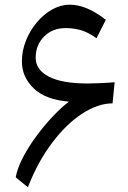

<svg xmlns="http://www.w3.org/2000/svg" viewBox="-20 -785 543 817"><path d="M46.9 -30.3Q53.7 -69.3 77.9 -115.5Q102.1 -161.6 135.7 -207Q169.4 -252.4 205.8 -290.8Q242.2 -329.1 273.4 -352.5Q174.3 -360.4 123.8 -408.7Q73.2 -457 73.2 -523.4Q73.2 -569.3 90.6 -612.5Q107.9 -655.8 137 -690.2Q166 -724.6 202.4 -744.9Q238.8 -765.1 276.9 -765.1Q348.1 -765.1 430.2 -700.7L390.6 -622.1Q358.9 -645.5 327.9 -655.5Q296.9 -665.5 259.3 -665.5Q203.1 -665.5 167.5 -629.4Q131.8 -593.3 131.8 -539.6Q131.8 -487.8 188.2 -458.7Q244.6 -429.7 353 -429.7Q373 -429.7 406.2 -431.2Q439.5 -432.6 467.8 -435.1L459 -345.2Q397.5 -345.2 330.3 -301.8Q263.2 -258.3 202.4 -178.2Q141.6 -98.1 98.6 11.7Z"/></svg>

Font: Pinar-DS2-FD Medium
Style: Regular
Weight: 500
Designer: Amin Abedi
Version: Version 3.000